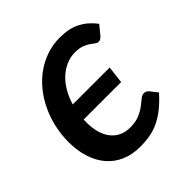

<svg xmlns="http://www.w3.org/2000/svg" viewBox="-147 -631 751 751"><g transform="rotate(-45 228.5 -255.5)"><path d="M412.5 -91Q387 -62.5 363.5 -43.8Q340 -25 316.2 -13.5Q292.5 -2 266.8 2.8Q241 7.5 210.5 7.5Q166 7.5 131.5 -7.8Q97 -23 73.5 -50.8Q50 -78.5 37.5 -117.5Q25 -156.5 25 -204Q25 -245 34 -284.5Q43 -324 59.5 -358.8Q76 -393.5 99.8 -422.8Q123.5 -452 153 -473Q182.5 -494 217 -505.8Q251.5 -517.5 290 -517.5Q341 -517.5 375.8 -499.5Q410.5 -481.5 437 -446.5L406.5 -409Q402.5 -404.5 397.2 -401.2Q392 -398 386 -398Q378.5 -398 371.5 -403.8Q364.5 -409.5 354.5 -416.2Q344.5 -423 329.5 -428.8Q314.5 -434.5 291 -434.5Q265.5 -434.5 242.2 -424.5Q219 -414.5 199.5 -396.5Q180 -378.5 165 -353Q150 -327.5 141 -296.5H345L336.5 -224.5H129.5Q129 -220 129 -215.5Q129 -211 129 -206.5Q129 -177 136 -152.5Q143 -128 156.5 -110.5Q170 -93 190 -83.2Q210 -73.5 236.5 -73.5Q267.5 -73.5 288 -82.5Q308.5 -91.5 322.8 -102.2Q337 -113 347.5 -122Q358 -131 369 -131Q380 -131 389 -121L412.5 -91Z"/></g></svg>

Font: Lato Semibold
Style: Italic
Weight: 600
Italic angle: -7°
Designer: Lukasz Dziedzic
Foundry: tyPoland Lukasz Dziedzic
Version: Version 2.006; 2014-01-15